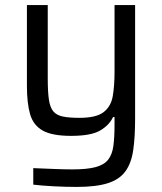

<svg xmlns="http://www.w3.org/2000/svg" viewBox="-20 -530 639 756"><path d="M282 206Q239 206 191 203.5Q143 201 111 197V132Q160 134 198 135.5Q236 137 265 137Q323 137 356.5 128Q390 119 406 98.5Q422 78 426.5 44Q431 10 431 -39V-69H425Q411 -38 375 -16.5Q339 5 260 5Q185 5 148 -16Q111 -37 98.5 -80.5Q86 -124 86 -192V-510H168V-221Q168 -169 172.5 -138Q177 -107 190 -91.5Q203 -76 228 -71Q253 -66 293 -66Q359 -66 388 -88.5Q417 -111 424 -151.5Q431 -192 431 -248V-510H512V-63Q512 10 504.5 61.5Q497 113 473.5 145Q450 177 404 191.5Q358 206 282 206Z"/></svg>

Font: Saira
Style: Regular
Weight: 400
Designer: Hector Gatti with collaboration of the Omnibus-Type team
Foundry: Omnibus-Type
Version: Version 1.100; ttfautohint (v1.8.3)